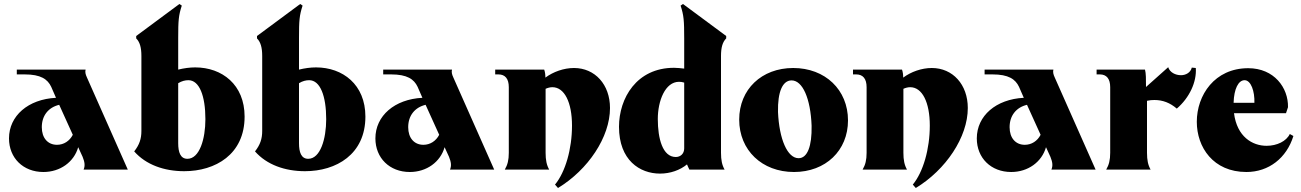

<svg xmlns="http://www.w3.org/2000/svg" viewBox="-20 -848 6507 960"><path d="M398 0H619L415 -460C407 -477 405 -488 408 -500H64V-476H103C184 -476 218 -452 236 -414L260 -359C121 -352 25 -269 25 -156C25 -58 96 12 197 12C281 12 350 -38 371 -112L393 -64C404 -37 406 -19 398 0ZM189 -212C189 -270 222 -311 276 -324L344 -174C328 -143 299 -124 265 -124C219 -124 189 -158 189 -212Z M901 8C1057 8 1203 -76 1203 -265C1203 -425 1090 -511 956 -511C928 -511 900 -507 871 -500V-657C871 -746 873 -771 889 -820L877 -828L661 -668V-656C679 -638 687 -611 687 -568V-193C687 -154 677 -124 651 -91C710 -24 801 8 901 8ZM871 -132V-432C889 -443 906 -447 922 -447C977 -447 1007 -368 1007 -252C1007 -154 978 -54 917 -54C882 -54 871 -87 871 -132Z M1505 8C1661 8 1807 -76 1807 -265C1807 -425 1694 -511 1560 -511C1532 -511 1504 -507 1475 -500V-657C1475 -746 1477 -771 1493 -820L1481 -828L1265 -668V-656C1283 -638 1291 -611 1291 -568V-193C1291 -154 1281 -124 1255 -91C1314 -24 1405 8 1505 8ZM1475 -132V-432C1493 -443 1510 -447 1526 -447C1581 -447 1611 -368 1611 -252C1611 -154 1582 -54 1521 -54C1486 -54 1475 -87 1475 -132Z M2230 0H2451L2247 -460C2239 -477 2237 -488 2240 -500H1896V-476H1935C2016 -476 2050 -452 2068 -414L2092 -359C1953 -352 1857 -269 1857 -156C1857 -58 1928 12 2029 12C2113 12 2182 -38 2203 -112L2225 -64C2236 -37 2238 -19 2230 0ZM2021 -212C2021 -270 2054 -311 2108 -324L2176 -174C2160 -143 2131 -124 2097 -124C2051 -124 2021 -158 2021 -212Z M2755 75 2770 92C2920 1 3030 -162 3030 -308C3030 -425 2955 -508 2850 -508C2799 -508 2746 -489 2707 -460C2707 -475 2705 -489 2701 -500H2456V-476H2472C2506 -476 2524 -454 2524 -412V-84C2524 -48 2518 -24 2504 0H2726C2713 -23 2708 -48 2708 -84V-404C2719 -409 2731 -412 2742 -412C2802 -412 2840 -337 2840 -220C2840 -103 2807 12 2755 75Z M3401 -656V-505C3383 -507 3366 -509 3350 -509C3163 -509 3075 -357 3075 -214C3075 -47 3179 20 3280 20C3331 20 3380 3 3415 -26C3419 -16 3424 -6 3427 0H3603C3590 -23 3585 -48 3585 -84V-568C3585 -611 3593 -638 3611 -656V-668L3395 -828L3383 -820C3399 -771 3401 -745 3401 -656ZM3269 -253C3269 -344 3306 -439 3375 -439C3383 -439 3392 -438 3401 -435V-106C3401 -79 3382 -63 3359 -63C3293 -63 3269 -155 3269 -253Z M3950 12C4108 12 4220 -95 4220 -246C4220 -399 4106 -508 3946 -508C3788 -508 3676 -401 3676 -250C3676 -97 3790 12 3950 12ZM3973 -57C3917 -57 3876 -152 3870 -288C3868 -390 3893 -445 3937 -446C3993 -447 4033 -355 4038 -219C4040 -117 4017 -57 3973 -57Z M4544 75 4559 92C4709 1 4819 -162 4819 -308C4819 -425 4744 -508 4639 -508C4588 -508 4535 -489 4496 -460C4496 -475 4494 -489 4490 -500H4245V-476H4261C4295 -476 4313 -454 4313 -412V-84C4313 -48 4307 -24 4293 0H4515C4502 -23 4497 -48 4497 -84V-404C4508 -409 4520 -412 4531 -412C4591 -412 4629 -337 4629 -220C4629 -103 4596 12 4544 75Z M5237 0H5458L5254 -460C5246 -477 5244 -488 5247 -500H4903V-476H4942C5023 -476 5057 -452 5075 -414L5099 -359C4960 -352 4864 -269 4864 -156C4864 -58 4935 12 5036 12C5120 12 5189 -38 5210 -112L5232 -64C5243 -37 5245 -19 5237 0ZM5028 -212C5028 -270 5061 -311 5115 -324L5183 -174C5167 -143 5138 -124 5104 -124C5058 -124 5028 -158 5028 -212Z M5511 0H5733C5720 -23 5715 -48 5715 -84V-344C5728 -347 5740 -348 5752 -348C5794 -348 5830 -334 5864 -305C5927 -359 5964 -438 5959 -508L5939 -510C5933 -485 5909 -472 5885 -472C5857 -472 5829 -486 5821 -512L5710 -413C5710 -453 5710 -481 5705 -500H5463V-476H5479C5513 -476 5531 -454 5531 -412V-84C5531 -48 5525 -24 5511 0Z M6212 12C6324 12 6413 -58 6447 -168L6429 -178C6412 -142 6365 -119 6313 -119C6242 -119 6165 -164 6150 -282H6410L6420 -312C6422 -409 6351 -507 6221 -507C6053 -507 5964 -372 5964 -239C5964 -112 6046 12 6212 12ZM6148 -334C6150 -404 6172 -447 6203 -447C6235 -447 6254 -391 6252 -334Z"/></svg>

Font: Sinistre Bold
Style: Regular
Weight: 900
Designer: Jules Durand
Foundry: Collletttivo
Version: Version 69.420;Glyphs 3.2 (3217)